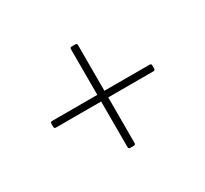

<svg xmlns="http://www.w3.org/2000/svg" viewBox="-102 -702 803 751"><g transform="rotate(-30 300.0 -326.0)"><path d="M292 -97Q284 -97 284 -105V-311H80Q72 -311 72 -319V-333Q72 -341 80 -341H284V-547Q284 -555 292 -555H308Q316 -555 316 -547V-341H520Q528 -341 528 -333V-319Q528 -311 520 -311H316V-105Q316 -97 308 -97Z"/></g></svg>

Font: LINE Seed Sans Thin
Style: Regular
Weight: 250
Designer: LINE VX Design & Dalton Maag Ltd & Sandoll Inc
Foundry: Dalton Maag Ltd
Version: Version 1.003